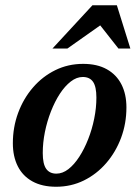

<svg xmlns="http://www.w3.org/2000/svg" viewBox="-20 -700 531 732"><path d="M297 -456.5Q350.5 -456.5 387.2 -436Q424 -415.5 443 -378.2Q462 -341 462 -290.5Q462 -229.5 441.8 -175Q421.5 -120.5 385 -78.2Q348.5 -36 299.8 -12Q251 12 194 12Q140.5 12 103.5 -8.5Q66.5 -29 47.8 -66.2Q29 -103.5 29 -154Q29 -215 49.2 -269.8Q69.5 -324.5 105.8 -366.5Q142 -408.5 190.8 -432.5Q239.5 -456.5 297 -456.5ZM195 -38Q218.5 -38 240.8 -55.2Q263 -72.5 282.2 -102.2Q301.5 -132 316.2 -169.5Q331 -207 339.2 -247.8Q347.5 -288.5 347.5 -328Q347.5 -369.5 334.8 -388Q322 -406.5 295.5 -406.5Q272 -406.5 249.8 -389.2Q227.5 -372 208.2 -342.5Q189 -313 174.2 -275.2Q159.5 -237.5 151.2 -196.8Q143 -156 143 -116.5Q143 -75 156 -56.5Q169 -38 195 -38ZM180 -515 332.5 -680H425.5L477 -515H431.5L350.5 -618H383L237 -515Z"/></svg>

Font: Newsreader 16pt 16pt SemiBold
Style: Italic
Weight: 600
Italic angle: -17°
Version: Version 1.003